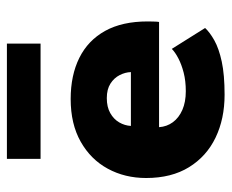

<svg xmlns="http://www.w3.org/2000/svg" viewBox="-76 -566 654 542"><g transform="rotate(-90 251.0 -295.0)"><path d="M163 -173Q164.5 -151 177 -134Q189.5 -117 211.8 -107.2Q234 -97.5 264.5 -97.5Q293.5 -97.5 316.8 -103.5Q340 -109.5 357.2 -118.5Q374.5 -127.5 384 -137L443 -43Q430.5 -29.5 407.8 -16.8Q385 -4 348 4Q311 12 254.5 12Q186.5 12 133.5 -13.5Q80.5 -39 50 -88.5Q19.5 -138 19.5 -209.5Q19.5 -269.5 45.8 -317.8Q72 -366 122 -394.2Q172 -422.5 242.5 -422.5Q309.5 -422.5 358.8 -398Q408 -373.5 434.8 -325.2Q461.5 -277 461.5 -205Q461.5 -201 461.2 -189Q461 -177 460 -173ZM318.5 -252.5Q318 -268.5 310 -284.2Q302 -300 286 -310.2Q270 -320.5 245 -320.5Q220 -320.5 202.8 -310.8Q185.5 -301 176.5 -285.5Q167.5 -270 166.5 -252.5ZM73.5 -507.5V-602.5H399V-507.5Z"/></g></svg>

Font: League Spartan Thin
Style: Bold
Weight: 700
Version: Version 2.002